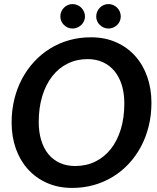

<svg xmlns="http://www.w3.org/2000/svg" viewBox="-20 -914 772 942"><path d="M723 -410Q723 -350 709.8 -295.8Q696.5 -241.5 671.8 -195Q647 -148.5 612.2 -111Q577.5 -73.5 534.2 -47Q491 -20.5 440.5 -6.2Q390 8 334.5 8Q265.5 8 210.5 -16.5Q155.5 -41 116.8 -84Q78 -127 57.5 -185.5Q37 -244 37 -312.5Q37 -372.5 50.2 -426.8Q63.5 -481 88.2 -527.5Q113 -574 147.8 -611.5Q182.5 -649 225.8 -675.8Q269 -702.5 319.5 -716.8Q370 -731 426 -731Q495 -731 550 -706.5Q605 -682 643.5 -639Q682 -596 702.5 -537.2Q723 -478.5 723 -410ZM590 -407Q590 -456 577.8 -496Q565.5 -536 542.2 -564.5Q519 -593 485.5 -608.5Q452 -624 410 -624Q356 -624 311.8 -602Q267.5 -580 236 -539.5Q204.5 -499 187.2 -442Q170 -385 170 -315.5Q170 -266.5 182 -226.5Q194 -186.5 217 -158.2Q240 -130 273.2 -114.8Q306.5 -99.5 349 -99.5Q403.5 -99.5 448 -121.5Q492.5 -143.5 524 -183.5Q555.5 -223.5 572.8 -280.2Q590 -337 590 -407ZM397 -833Q397 -821 392 -810.2Q387 -799.5 378.8 -791.5Q370.5 -783.5 359.2 -778.8Q348 -774 335.5 -774Q323.5 -774 312.8 -778.8Q302 -783.5 293.8 -791.5Q285.5 -799.5 280.8 -810.2Q276 -821 276 -833Q276 -845.5 280.8 -856.8Q285.5 -868 293.8 -876.2Q302 -884.5 312.8 -889.2Q323.5 -894 335.5 -894Q348 -894 359.2 -889.2Q370.5 -884.5 378.8 -876.2Q387 -868 392 -856.8Q397 -845.5 397 -833ZM572.5 -833Q572.5 -821 567.8 -810.2Q563 -799.5 554.8 -791.5Q546.5 -783.5 535.5 -778.8Q524.5 -774 512 -774Q499.5 -774 488.8 -778.8Q478 -783.5 469.8 -791.5Q461.5 -799.5 456.8 -810.2Q452 -821 452 -833Q452 -845.5 456.8 -856.8Q461.5 -868 469.8 -876.2Q478 -884.5 488.8 -889.2Q499.5 -894 512 -894Q524.5 -894 535.5 -889.2Q546.5 -884.5 554.8 -876.2Q563 -868 567.8 -856.8Q572.5 -845.5 572.5 -833Z"/></svg>

Font: Lato TR
Style: Bold Italic
Weight: 700
Italic angle: -12°
Designer: Lukasz Dziedzic
Foundry: tyPoland Lukasz Dziedzic
Version: Version 1.104 2013